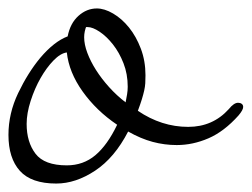

<svg xmlns="http://www.w3.org/2000/svg" viewBox="-40 -414 595 454"><path d="M118 -290Q103 -288 86.5 -271Q70 -254 56 -229.5Q42 -205 32.5 -175.5Q23 -146 23 -121Q23 -78 44 -50.5Q65 -23 118 -23Q157 -23 185.5 -47Q214 -71 237 -119Q188 -152 155.5 -197.5Q123 -243 118 -290ZM55 -277Q88 -316 120 -328Q126 -359 145.5 -376.5Q165 -394 189 -394Q207 -394 227.5 -382Q248 -370 265 -349Q282 -328 293 -299Q304 -270 304 -236Q304 -225 303.5 -217Q303 -209 301 -200Q299 -191 295.5 -179.5Q292 -168 286 -152Q342 -114 405 -114Q463 -114 501 -156Q513 -171 523 -171Q528 -171 531.5 -168.5Q535 -166 535 -161Q535 -154 524 -141Q490 -103 453 -87Q416 -71 378 -71Q349 -71 321 -78.5Q293 -86 263 -103Q231 -41 185 -10.5Q139 20 93 20Q34 20 7 -10Q-20 -40 -20 -95Q-20 -146 3 -194Q26 -242 55 -277ZM257 -172Q259 -182 260.5 -191Q262 -200 262 -209Q262 -239 252 -264.5Q242 -290 227 -309Q212 -328 195.5 -339Q179 -350 167 -350H164H163Q163 -350 165 -354Q159 -340 159 -326Q159 -309 166.5 -289Q174 -269 187 -248.5Q200 -228 218 -208Q236 -188 257 -172Z"/></svg>

Font: Discipuli Britannica
Style: Regular
Weight: 400
Designer: Peter Wiegel
Foundry: Peter Wiegel
Version: Version 0.001 2009